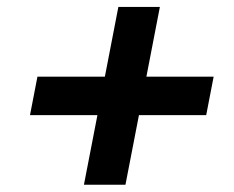

<svg xmlns="http://www.w3.org/2000/svg" viewBox="-20 -602 660 541"><path d="M64.5 -277.5H254.5L216.5 -81.5H333.5L371.5 -277.5H561L582 -386H392.5L430.5 -582.5H313.5L275.5 -386H85.5Z"/></svg>

Font: Monaspace Neon SemiBold
Style: Italic
Weight: 600
Italic angle: -11°
Designer: Riley Cran & the Lettermatic Team
Foundry: Lettermatic
Version: Version 1.200 (Monaspace Neon)